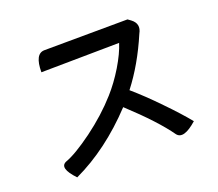

<svg xmlns="http://www.w3.org/2000/svg" viewBox="-124 -895 1248 1100"><g transform="rotate(-20 500.0 -345.0)"><path d="M768 -708Q815 -673 786 -621Q716 -457 622 -336Q694 -274 775 -190Q857 -106 908 -43Q820 35 786 -8Q715 -109 555 -257Q375 -65 170 31Q89 -54 142 -76Q204 -98 312 -177Q420 -257 500 -347Q551 -404 596 -478Q641 -553 659 -611L183 -605Q183 -718 243 -718L750 -721Z"/></g></svg>

Font: Swei Half Moon CJK SC
Style: Medium
Weight: 500
Version: Version 2.071